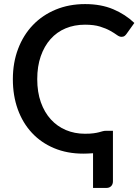

<svg xmlns="http://www.w3.org/2000/svg" viewBox="-20 -748 678 941"><path d="M436 3Q423 4 409.8 4.5Q396.5 5 388 5Q309 5 245.2 -21.8Q181.5 -48.5 136.5 -96.8Q91.5 -145 67.2 -212Q43 -279 43 -360Q43 -441 68.8 -508.8Q94.5 -576.5 141.2 -625.2Q188 -674 253.2 -701Q318.5 -728 397 -728Q475 -728 534.8 -702.8Q594.5 -677.5 638.5 -635.5L599.5 -581Q595.5 -575.5 590.2 -571.5Q585 -567.5 575.5 -567.5Q565 -567.5 552.5 -576.8Q540 -586 520 -597.2Q500 -608.5 470.2 -617.8Q440.5 -627 396.5 -627Q344.5 -627 301.5 -609Q258.5 -591 227.8 -556.5Q197 -522 179.8 -472.5Q162.5 -423 162.5 -360Q162.5 -296.5 180.2 -246.8Q198 -197 229.2 -162.8Q260.5 -128.5 303.2 -110.5Q346 -92.5 396 -92.5Q422.5 -92.5 438.5 -94.8Q454.5 -97 465 -99.8Q475.5 -102.5 483 -104.8Q490.5 -107 500.5 -107H533.5V140.5Q533.5 155.5 524.8 164.2Q516 173 502.5 173H436Z"/></svg>

Font: Lato SemiBold
Style: Regular
Weight: 600
Designer: Lukasz Dziedzic with Adam Twardoch and Botio Nikoltchev
Foundry: tyPoland Lukasz Dziedzic
Version: Version 2.015; 2015-08-06; http://www.latofonts.com/